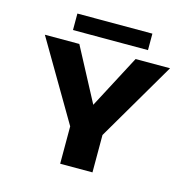

<svg xmlns="http://www.w3.org/2000/svg" viewBox="-122 -991 1119 1114"><g transform="rotate(15 437.5 -434.0)"><path d="M336 0V-224.5L56.5 -700H263.5L433 -380L601.5 -700H808.5L530 -224.5V0ZM207 -768.5V-867.5H657.5V-768.5Z"/></g></svg>

Font: Trispace SemiExpanded ExtraBold
Style: Regular
Weight: 800
Width: 6
Designer: Tyler Finck
Foundry: Etcetera Type Company
Version: Version 1.210; ttfautohint (v1.8.3)